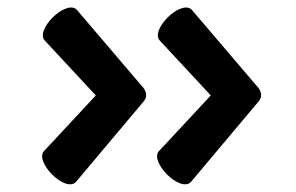

<svg xmlns="http://www.w3.org/2000/svg" viewBox="-20 -504 772 501"><path d="M652 -236C667 -251 663 -267 648 -282L480 -479C451 -506 369 -424 398 -397L530 -255L396 -111C367 -85 449 0 478 -29ZM352 -236C367 -251 363 -267 348 -282L180 -479C151 -506 69 -424 98 -397L230 -255L96 -111C67 -85 149 0 178 -29Z"/></svg>

Font: Lilita 2
Style: Regular
Weight: 400
Designer: Juan Montoreano
Foundry: Juan Montoreano
Version: Version 2.001